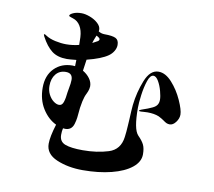

<svg xmlns="http://www.w3.org/2000/svg" viewBox="-89 -918 1179 1056"><g transform="rotate(10 500.0 -389.5)"><path d="M915 -359Q915 -337 899.5 -316.5Q884 -296 866 -296Q856 -296 848 -299.5Q840 -303 828 -312Q825 -314 816.5 -319.5Q808 -325 799 -329Q773 -340 734 -340Q723 -340 713.5 -339Q704 -338 698 -338Q693 -338 690 -338.5Q687 -339 687 -341Q687 -345 699 -349Q738 -362 758 -372Q775 -380 782.5 -391.5Q790 -403 790 -420Q790 -438 782 -468Q774 -498 760.5 -521Q747 -544 732 -544Q714 -544 702 -508.5Q690 -473 684 -428Q678 -383 678 -355Q678 -295 685 -258Q692 -221 707 -205Q731 -181 740.5 -161Q750 -141 750 -108Q750 -66 709.5 -33.5Q669 -1 598 17Q527 35 438 35Q356 35 292.5 8Q229 -19 229 -76Q229 -115 251 -186Q205 -208 174 -257.5Q143 -307 143 -374Q143 -442 182.5 -482Q222 -522 284 -522Q293 -522 298 -521Q299 -532 299 -556Q261 -552 246 -552Q194 -552 162 -576.5Q130 -601 103 -652Q99 -660 99 -662Q99 -665 102 -665Q106 -665 114 -659Q135 -645 167.5 -638Q200 -631 228 -631Q265 -631 300 -640Q300 -670 299 -683Q297 -721 282 -745.5Q267 -770 241 -778Q238 -779 230.5 -781.5Q223 -784 220.5 -785.5Q218 -787 218 -789Q218 -797 236.5 -805.5Q255 -814 283 -814Q304 -814 330.5 -804Q357 -794 375.5 -777Q394 -760 394 -741Q394 -735 393 -732Q409 -722 427 -722Q471 -722 489.5 -713Q508 -704 508 -676Q508 -659 498 -642Q488 -625 471 -613Q434 -587 354 -567L345 -504Q369 -490 384 -469.5Q399 -449 399 -426Q399 -421 397 -411Q394 -398 387 -384Q377 -365 371 -337Q363 -299 361 -265Q361 -262 359 -245Q357 -228 351 -208Q340 -172 304 -172Q296 -172 292 -173Q288 -156 288 -136Q288 -98 321 -85.5Q354 -73 419 -73Q499 -73 562.5 -93Q626 -113 635 -185Q639 -215 640.5 -244.5Q642 -274 643 -284Q645 -334 648 -366Q656 -438 682.5 -504.5Q709 -571 756 -571Q795 -571 831.5 -530.5Q868 -490 891.5 -437.5Q915 -385 915 -359ZM369 -663Q389 -673 397 -678Q405 -683 405 -690Q405 -696 389 -705L385 -707Q383 -702 377.5 -688.5Q372 -675 369 -663ZM248 -296Q265 -296 272 -317.5Q279 -339 282 -372L286 -395Q292 -425 292 -443Q292 -481 254 -481Q219 -481 198.5 -456Q178 -431 178 -390Q178 -364 189 -342.5Q200 -321 216.5 -308.5Q233 -296 248 -296Z"/></g></svg>

Font: Shippori Mincho ExtraBold
Style: Regular
Weight: 800
Designer: FONTDASU
Foundry: FONTDASU / Google Inc. / but / Adobe
Version: Version 3.110; ttfautohint (v1.8.3)